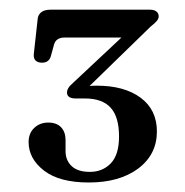

<svg xmlns="http://www.w3.org/2000/svg" viewBox="-20 -720 381 396"><path d="M154.1 -532.3 149.4 -540.7Q156.1 -541.9 163.7 -542.6Q171.2 -543.3 179.5 -543.3Q236.5 -543.3 270.1 -518.4Q303.6 -493.5 303.6 -448.9Q303.6 -401.3 265.1 -372.4Q226.5 -343.6 163.1 -343.6Q102.6 -343.6 70.8 -368.1Q39 -392.7 39 -427Q39 -445.1 50.5 -456.1Q62.1 -467.2 79.6 -467.2Q96.9 -467.2 106.1 -457.4Q115.2 -447.7 115.2 -431.1V-408.2Q115.2 -389.2 127.9 -377.3Q140.5 -365.5 165.4 -365.5Q191.5 -365.5 208.5 -383.1Q225.5 -400.8 225.5 -438.5Q225.5 -478.8 208.3 -497.8Q191.1 -516.9 155.1 -516.9H136.1Q127.6 -516.9 122.9 -519.9Q118.2 -522.9 118.2 -529.1Q118.2 -533.8 120.9 -538.3Q123.5 -542.9 130.8 -549.2L253.5 -664.1L256.1 -642.6H113.3Q95.5 -642.6 91.4 -627.9L84.9 -604.3Q83.2 -597.9 78.7 -594.3Q74.2 -590.7 66.5 -590.7Q58.2 -590.7 53.5 -595.1Q48.8 -599.5 49.7 -608.5L57.8 -681.7Q58.8 -690 65.4 -695Q72.1 -700 84 -700H289.7Q298.1 -700 302.7 -696.2Q307.3 -692.5 307.3 -686.2Q307.3 -681.8 303.6 -677.1Q299.9 -672.4 290.9 -665.4Z"/></svg>

Font: Fraunces
Style: Regular
Weight: 900
Version: Version 1.000;[b76b70a41]